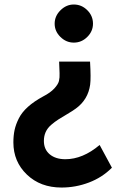

<svg xmlns="http://www.w3.org/2000/svg" viewBox="-20 -591 562 861"><path d="M311 -570.8Q345.7 -570.8 371.3 -545.4Q397 -520 397 -484.9Q397 -450.7 371.3 -425.3Q345.7 -399.9 311 -399.9Q276.9 -399.9 251 -425.3Q225.1 -450.7 225.1 -484.9Q225.1 -519 251.2 -544.9Q277.3 -570.8 311 -570.8ZM383.8 -314.9Q388.2 -240.7 384.3 -211.4Q375 -144 319.8 -104Q305.2 -93.3 281 -79.1Q256.8 -64.9 241.2 -54.9Q225.6 -44.9 209.2 -30.8Q192.9 -16.6 184.8 1.2Q176.8 19 176.8 41Q176.8 79.1 203.1 101.1Q229.5 123 272.9 123Q351.1 123 426.8 59.1L481.9 161.1Q438 205.1 378.7 227.5Q319.3 250 255.9 250Q161.1 250 100.6 191.9Q40 133.8 40 47.9Q40 17.1 45.4 -8.1Q50.8 -33.2 64.5 -60.3Q78.1 -87.4 105.2 -111.8Q132.3 -136.2 172.9 -158.2Q206.1 -175.3 223.4 -194.1Q240.7 -212.9 244.4 -227.8Q248 -242.7 247.1 -263.2L245.1 -314.9Z"/></svg>

Font: Stilu SemiBold
Style: Regular
Weight: 600
Designer: Genilson Lima Santos
Foundry: Genilson Lima Santos
Version: Version 1.200;PS 001.200;hotconv 1.0.88;makeotf.lib2.5.64775